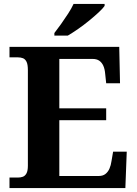

<svg xmlns="http://www.w3.org/2000/svg" viewBox="-20 -951 693 971"><path d="M28 0V-53H70Q83.7 -53 95.2 -57Q106.7 -61.1 113.8 -74Q121 -87 121 -113V-596Q121 -624.9 114.3 -638.4Q107.6 -652 96.3 -656.5Q85 -661 70 -661H28V-714H583L587 -530H517L512 -577Q510 -602 502.5 -618.5Q495 -635 482 -644Q469 -653 448 -653H280V-403H517V-343H280V-61H480Q500 -61 513 -71Q526 -81 533.5 -98Q541 -115 544 -137L552 -184H621L614 0ZM255 -784Q270 -803 288.5 -829Q307 -855 324.5 -882Q342 -909 352 -931H509V-921Q500 -908 478.5 -888Q457 -868 430 -846Q403 -824 375 -804.5Q347 -785 323 -771H255Z"/></svg>

Font: Noto Serif Armenian
Style: Regular
Weight: 400
Designer: Monotype Design Team
Foundry: Monotype Imaging Inc.
Version: Version 2.007